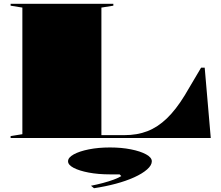

<svg xmlns="http://www.w3.org/2000/svg" viewBox="-20 -728 1164 1013"><path d="M36 0V-10L98 -20V-688L36 -698V-708H578V-698L515 -688V-15H636Q704 -15 758 -36Q812 -57 860 -103Q908 -149 954 -224L1041 -371H1060L1092 0ZM476 265 460 252Q491 246 523 237.5Q555 229 580.5 219.5Q606 210 620 201L611 192H560Q498 192 448 182.5Q398 173 368.5 157.5Q339 142 339 123Q339 103 369 86.5Q399 70 449 60Q499 50 560 50Q621 50 671 60Q721 70 751 86.5Q781 103 781 123Q781 144 756 166Q731 188 688 207.5Q645 227 590.5 241.5Q536 256 476 265Z"/></svg>

Font: Kalnia Expanded SemiBold
Style: Regular
Weight: 600
Width: 7
Designer: Frida Medrano
Foundry: Frida Medrano
Version: Version 1.105